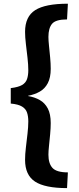

<svg xmlns="http://www.w3.org/2000/svg" viewBox="-20 -870 418 1021"><path d="M336.5 130.3Q219.3 130.3 166.3 95.7Q113.3 61 113.3 -20Q113.3 -49.2 117.7 -86Q122 -122.8 126.3 -159.6Q130.5 -196.3 130.5 -224.2Q130.5 -251.3 123.8 -271.3Q117.2 -291.2 97.2 -303.4Q77.2 -315.7 37.2 -319.3V-401.5Q77.2 -406.2 97.2 -417.9Q117.2 -429.7 123.8 -449.7Q130.5 -469.7 130.5 -496.7Q130.5 -525.5 126.3 -562.2Q122 -598.8 117.7 -635.7Q113.3 -672.5 113.3 -700.8Q113.3 -781.8 167.2 -816.1Q221 -850.3 341 -850.3L336.5 -766.7Q276.5 -766.7 257 -743.6Q237.5 -720.5 237.5 -673.7Q237.5 -655.2 240.6 -625.8Q243.7 -596.3 246.7 -564.2Q249.7 -532.2 249.7 -504.2Q249.7 -457 234.2 -427.8Q218.8 -398.5 192 -383.1Q165.2 -367.7 129.5 -360.7V-359.3Q165.2 -353.2 192 -337.7Q218.8 -322.3 234.2 -293.1Q249.7 -263.8 249.7 -215.8Q249.7 -188.8 246.7 -156.3Q243.7 -123.7 240.6 -94.7Q237.5 -65.8 237.5 -47.3Q237.5 -0.5 259.2 23.1Q281 46.7 341 46.7Z"/></svg>

Font: Murecho Thin
Style: Regular
Weight: 100
Designer: Neil Summerour
Foundry: Positype
Version: Version 1.010